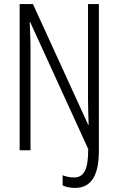

<svg xmlns="http://www.w3.org/2000/svg" viewBox="-20 -734 578 938"><path d="M347 184Q311 184 286 172V122Q297 127 312.5 130Q328 133 343 133Q377 133 394 102.5Q411 72 411 -6L127 -627H125Q126 -597 127.5 -566.5Q129 -536 129 -500V0H76V-714H141L411 -124H413Q412 -160 411 -192Q410 -224 410 -250V-714H463V1Q463 95 434 139.5Q405 184 347 184Z"/></svg>

Font: Noto Sans Gurmukhi ExtraCondensed Light
Style: Regular
Weight: 300
Width: 2
Designer: Jelle Bosma - Monotype Design Team
Foundry: Monotype Imaging Inc.
Version: Version 2.004; ttfautohint (v1.8.4.7-5d5b)